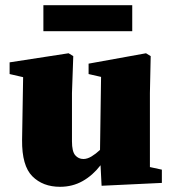

<svg xmlns="http://www.w3.org/2000/svg" viewBox="-20 -703 657 739"><path d="M371 12 367 -67Q337 -28 298 -6Q259 16 211 16Q145 16 104.5 -24.5Q64 -65 65 -164L69 -406L17 -418V-463L244 -498L262 -487L257 -345V-159Q257 -120 269.5 -105.5Q282 -91 301 -91Q316 -91 332.5 -101Q349 -111 365 -126L369 -407L321 -418V-458L542 -498L560 -487L557 -345V-60L603 -50V1ZM147 -583V-683H489V-583Z"/></svg>

Font: Source Serif Pro Black
Style: Regular
Weight: 900
Designer: Frank Grießhammer
Foundry: Adobe Systems Incorporated
Version: Version 3.001;hotconv 1.0.111;makeotfexe 2.5.65597